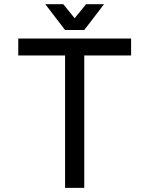

<svg xmlns="http://www.w3.org/2000/svg" viewBox="-20 -909 723 929"><path d="M387.7 0V-640.6H614.3V-722.7H68.4V-640.6H294.9V0ZM286.1 -888.7H199.2L294.9 -763.7H387.7ZM396.5 -888.7 294.9 -763.7H387.7L483.4 -888.7Z"/></svg>

Font: Giphurs
Style: Regular
Weight: 400
Version: Version 2.010